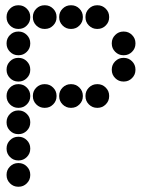

<svg xmlns="http://www.w3.org/2000/svg" viewBox="-20 -715 640 730"><path d="M49 -695Q31 -695 18 -682Q5 -669 5 -651V-649Q5 -631 18 -618Q31 -605 49 -605H51Q69 -605 82 -618Q95 -631 95 -649V-651Q95 -669 82 -682Q69 -695 51 -695ZM149 -695Q131 -695 118 -682Q105 -669 105 -651V-649Q105 -631 118 -618Q131 -605 149 -605H151Q169 -605 182 -618Q195 -631 195 -649V-651Q195 -669 182 -682Q169 -695 151 -695ZM249 -695Q231 -695 218 -682Q205 -669 205 -651V-649Q205 -631 218 -618Q231 -605 249 -605H251Q269 -605 282 -618Q295 -631 295 -649V-651Q295 -669 282 -682Q269 -695 251 -695ZM349 -695Q331 -695 318 -682Q305 -669 305 -651V-649Q305 -631 318 -618Q331 -605 349 -605H351Q369 -605 382 -618Q395 -631 395 -649V-651Q395 -669 382 -682Q369 -695 351 -695ZM49 -595Q31 -595 18 -582Q5 -569 5 -551V-549Q5 -531 18 -518Q31 -505 49 -505H51Q69 -505 82 -518Q95 -531 95 -549V-551Q95 -569 82 -582Q69 -595 51 -595ZM449 -595Q431 -595 418 -582Q405 -569 405 -551V-549Q405 -531 418 -518Q431 -505 449 -505H451Q469 -505 482 -518Q495 -531 495 -549V-551Q495 -569 482 -582Q469 -595 451 -595ZM49 -495Q31 -495 18 -482Q5 -469 5 -451V-449Q5 -431 18 -418Q31 -405 49 -405H51Q69 -405 82 -418Q95 -431 95 -449V-451Q95 -469 82 -482Q69 -495 51 -495ZM449 -495Q431 -495 418 -482Q405 -469 405 -451V-449Q405 -431 418 -418Q431 -405 449 -405H451Q469 -405 482 -418Q495 -431 495 -449V-451Q495 -469 482 -482Q469 -495 451 -495ZM49 -395Q31 -395 18 -382Q5 -369 5 -351V-349Q5 -331 18 -318Q31 -305 49 -305H51Q69 -305 82 -318Q95 -331 95 -349V-351Q95 -369 82 -382Q69 -395 51 -395ZM149 -395Q131 -395 118 -382Q105 -369 105 -351V-349Q105 -331 118 -318Q131 -305 149 -305H151Q169 -305 182 -318Q195 -331 195 -349V-351Q195 -369 182 -382Q169 -395 151 -395ZM249 -395Q231 -395 218 -382Q205 -369 205 -351V-349Q205 -331 218 -318Q231 -305 249 -305H251Q269 -305 282 -318Q295 -331 295 -349V-351Q295 -369 282 -382Q269 -395 251 -395ZM349 -395Q331 -395 318 -382Q305 -369 305 -351V-349Q305 -331 318 -318Q331 -305 349 -305H351Q369 -305 382 -318Q395 -331 395 -349V-351Q395 -369 382 -382Q369 -395 351 -395ZM49 -295Q31 -295 18 -282Q5 -269 5 -251V-249Q5 -231 18 -218Q31 -205 49 -205H51Q69 -205 82 -218Q95 -231 95 -249V-251Q95 -269 82 -282Q69 -295 51 -295ZM49 -195Q31 -195 18 -182Q5 -169 5 -151V-149Q5 -131 18 -118Q31 -105 49 -105H51Q69 -105 82 -118Q95 -131 95 -149V-151Q95 -169 82 -182Q69 -195 51 -195ZM49 -95Q31 -95 18 -82Q5 -69 5 -51V-49Q5 -31 18 -18Q31 -5 49 -5H51Q69 -5 82 -18Q95 -31 95 -49V-51Q95 -69 82 -82Q69 -95 51 -95Z"/></svg>

Font: Doto Black Rounded Black
Style: Regular
Weight: 900
Monospace: yes
Version: Version 1.000